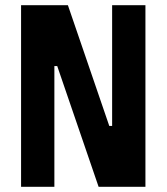

<svg xmlns="http://www.w3.org/2000/svg" viewBox="-20 -718 640 738"><path d="M200 -464H189V0H61V-698H241L400 -234H411V-698H539V0H359Z"/></svg>

Font: iA Writer Mono V
Style: Regular
Weight: 400
Designer: Mike Abbink, Paul van der Laan, Pieter van Rosmalen
Foundry: Bold Monday
Version: Version 2.000